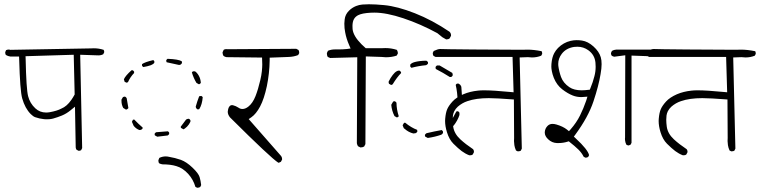

<svg xmlns="http://www.w3.org/2000/svg" viewBox="-20 -771 3559 899"><path d="M355.5 -514.6Q433.6 -511.7 440.4 -511.7Q453.6 -511.7 463.4 -517.1L467.8 -525.9Q467.8 -527.3 467.8 -528.1Q467.8 -528.8 467.8 -530Q467.8 -531.2 467.3 -532.7Q466.8 -535.2 465.3 -537.6Q443.4 -544.9 419.4 -544.9Q413.1 -544.9 405.8 -544.4L25.9 -537.6L24.4 -539.1Q22.9 -539.1 22 -539.1Q14.6 -539.1 8.3 -536.1L4.4 -526.4Q4.4 -525.9 4.4 -525.9Q4.4 -518.6 7.3 -513.7Q17.1 -507.8 28.3 -506.3H69.3L69.8 -493.7Q73.7 -346.7 84 -310.1Q97.2 -263.7 124 -236.8Q135.3 -225.6 145 -222.2Q164.1 -215.3 187 -212.9Q193.4 -212.4 198.7 -212.4Q204.1 -212.4 211.4 -212.9Q218.8 -213.4 228.5 -215.8Q249.5 -221.7 270.3 -230.2Q291 -238.8 310.1 -254.4L331.1 -271.5L334.5 -80.6Q335 -74.7 338.4 -69.8L348.1 -64.9Q355.5 -64.9 359.9 -67.9L364.7 -77.6ZM267.6 -262.7H268.1Q267.6 -262.7 267.6 -262.7ZM195.8 -244.1Q166.5 -244.1 145.5 -263.7Q120.1 -287.1 111.6 -320.8Q103 -354.5 100.1 -494.6L99.6 -507.8L325.2 -514.6L329.6 -328.6Q321.3 -313.5 314 -303.2Q293 -272.9 267.6 -262.7Q248 -252 212.9 -245.6Q204.1 -244.1 195.8 -244.1Z M764.6 -495.6Q760.7 -493.2 758.3 -488.8Q758.3 -483.4 760.3 -479.5Q789.1 -472.7 818.4 -466.8L824.2 -467.8L828.1 -470.7Q830.6 -472.7 832 -476.1Q832 -477.5 832 -478.5Q832 -481.9 830.6 -484.4Q814.9 -493.7 764.6 -495.6ZM697.8 -489.7Q657.2 -480 645 -470.7V-463.4Q647.5 -459.5 650.9 -457Q671.4 -460.4 686.5 -465.8Q697.8 -470.2 702.6 -477.1V-484.4Q701.7 -486.3 699.7 -487.8ZM595.7 -441.9Q567.4 -416.5 560.1 -399.9L563.5 -388.2L572.3 -383.8L579.1 -386.2Q589.4 -409.7 607.9 -429.2V-435.5Q605.5 -439.5 601.6 -441.9ZM883.8 -437Q880.4 -435.1 878.4 -432.1Q886.2 -405.3 899.9 -382.8L911.1 -376.5L913.6 -377Q918 -378.9 920.4 -383.3Q918.9 -402.8 910.6 -417Q902.8 -430.7 893.1 -437ZM929.2 -315.9Q926.8 -319.8 922.4 -321.8L912.6 -320.3Q903.3 -296.4 896.5 -272L897.5 -266.6Q899.9 -261.7 904.8 -258.8Q906.2 -258.8 908.4 -258.8Q910.6 -258.8 913.1 -260.3Q926.3 -280.8 929.2 -315.9ZM565.9 -318.4Q564.5 -318.4 563.7 -318.4Q563 -318.4 561.5 -318.4Q558.6 -317.9 555.7 -316.4L548.8 -304.7Q548.8 -301.8 548.8 -298.8Q548.8 -280.3 557.1 -265.6L569.8 -257.8L573.7 -258.8Q578.1 -260.7 581.1 -265.1Q576.7 -293 573.2 -311Q570.8 -315.9 565.9 -318.4ZM864.7 -214.8Q863.8 -214.8 862.5 -214.8Q861.3 -214.8 859.4 -214.4Q855.5 -213.9 851.1 -210.9L826.2 -177.7L827.1 -172.4L838.9 -165.5Q841.3 -166 846.9 -170.4Q852.5 -174.8 856 -178.2Q865.7 -188 871.6 -201.2V-208Q869.1 -212.4 864.7 -214.8ZM647.9 -173.8Q627 -191.9 608.4 -211.4L602.5 -210.4L597.7 -200.7L606 -181.6Q617.7 -167.5 632.8 -162.1L640.1 -163.1Q645.5 -165.5 647.9 -169.9ZM704.1 -145Q704.1 -143.6 704.1 -142.8Q704.1 -142.1 704.1 -141.1Q704.6 -138.7 705.1 -137.2L716.3 -130.9L765.1 -136.7Q769.5 -139.2 772 -143.6V-150.4Q771 -152.3 769 -153.8L766.1 -156.2L711.4 -151.9Q706.5 -149.4 704.1 -145ZM902.8 107.9Q902.8 107.9 903.6 107.9Q904.3 107.9 905.5 107.9Q906.7 107.9 908 107.7Q909.2 107.4 910.2 107.2Q911.1 106.9 912.1 106.7Q913.1 106.4 914.1 106Q916 105.5 917.5 104.5L921.9 95.7Q919.9 76.2 914.6 58.1Q909.2 40.5 881.3 13.9Q853.5 -12.7 827.1 -22.5Q799.3 -32.2 769.5 -37.1Q762.7 -38.6 755.9 -38.6Q740.2 -38.6 726.1 -31.7L721.7 -21Q721.7 -20 721.7 -18.6Q721.7 -11.7 724.6 -6.8Q731.9 -2.9 740.2 -1.5Q778.8 -1.5 805.7 6.8Q836.4 15.6 861.8 43.9Q884.8 69.3 895 104Z M1300.8 -25.9Q1300.8 -35.2 1294.9 -42L1144.5 -213.4L1156.7 -221.7Q1179.2 -237.3 1198 -272.7Q1216.8 -308.1 1229.5 -367.7Q1241.7 -427.2 1242.7 -488.3V-501L1333 -504.4Q1356.4 -505.4 1376 -513.2L1380.9 -522Q1380.9 -523.4 1380.9 -524.4Q1380.9 -532.7 1377.4 -537.1L1367.2 -542.5L1044.4 -540.5Q1041 -541 1039.1 -541Q1031.7 -541 1027.3 -537.6Q1022 -525.9 1022 -525.9Q1022 -516.6 1026.4 -509.3Q1032.7 -504.9 1040 -503.4L1207 -501.5Q1208 -481 1208 -469Q1208 -457 1206.1 -437.5Q1204.1 -418 1198.7 -395.5Q1188.5 -351.6 1176.3 -320.8Q1163.1 -287.6 1143.1 -272Q1128.9 -260.7 1115.2 -260.7Q1105 -260.7 1096.2 -267.1Q1084.5 -274.9 1070.8 -278.3Q1067.9 -278.8 1065.9 -278.8Q1056.2 -278.8 1050.3 -266.1Q1047.9 -259.8 1046.9 -251.5Q1046.4 -249.5 1046.4 -247.6Q1046.4 -234.9 1056.6 -221.7Q1249 -30.3 1283.7 -8.8Q1290 -10.3 1295.4 -13.7L1300.8 -23.9Q1300.8 -24.9 1300.8 -25.9Z M1983.9 -480Q1981 -484.4 1976.1 -486.8Q1943.4 -486.3 1921.9 -480.5Q1906.2 -476.1 1900.9 -468.3V-459.5Q1903.3 -455.6 1906.7 -453.6Q1939.9 -462.4 1975.1 -465.8Q1981 -468.8 1983.9 -473.1ZM2099.6 -417.5Q2099.6 -419.4 2099.6 -420.7Q2099.6 -421.9 2099.6 -423.3Q2099.1 -426.8 2097.7 -429.7L2038.6 -464.4H2026.4Q2022.9 -462.4 2021.7 -460.4Q2020.5 -458.5 2019.5 -457.5Q2019.5 -456.1 2019.5 -453.4Q2019.5 -450.7 2021 -447.8Q2055.2 -430.2 2085.9 -410.6H2092.8Q2097.2 -413.1 2099.6 -417.5ZM1850.6 -440.4Q1849.6 -440.4 1848.4 -440.4Q1847.2 -440.4 1845.5 -440.2Q1843.8 -439.9 1841.3 -439.2Q1838.9 -438.5 1836.9 -437Q1828.6 -432.6 1818.8 -419.9Q1808.1 -406.2 1799.8 -389.2Q1799.8 -387.7 1799.8 -386.7Q1799.8 -385.7 1799.8 -384.3Q1800.3 -381.8 1801.3 -378.9L1811.5 -373L1818.4 -376Q1838.9 -409.7 1857.9 -428.7V-432.6Q1855.5 -437.5 1850.6 -440.4ZM2119.6 -379.4Q2115.7 -377 2113.8 -373.5Q2122.1 -336.9 2122.6 -297.4Q2125.5 -291.5 2131.3 -287.6H2138.7Q2142.6 -289.6 2145 -293.5L2140.1 -364.7Q2138.2 -370.1 2134.3 -374.5L2127.4 -379.4ZM1828.6 -296.9Q1827.6 -296.9 1825.4 -296.9Q1823.2 -296.9 1820.8 -295.4L1812 -280.3Q1814.5 -252 1827.1 -227.5L1837.9 -221.2L1840.8 -221.7Q1844.7 -223.6 1847.2 -226.6Q1836.9 -257.3 1836.4 -290Q1834 -294.4 1828.6 -296.9ZM2116.7 -249Q2102.1 -220.7 2085 -192.9Q2085 -191.9 2085 -190.9Q2085 -188 2085.9 -186L2096.7 -179.7L2104 -182.6Q2122.6 -206.1 2131.3 -232.4V-243.2Q2128.9 -247.6 2124.5 -250Q2123 -250 2120.8 -250Q2118.7 -250 2116.7 -249ZM1934.1 -154.8Q1934.1 -154.8 1934.1 -157.2Q1934.1 -159.7 1933.1 -163.1Q1905.3 -173.3 1877.4 -196.3Q1877 -196.3 1876.5 -196.3Q1876 -196.3 1874.5 -196.3Q1872.6 -195.8 1871.6 -195.3L1865.2 -184.6L1870.6 -170.9L1875 -167.5Q1893.1 -151.4 1915.5 -146L1926.3 -147.5Q1931.6 -149.9 1934.1 -154.8ZM1969.7 -140.1Q1969.7 -138.7 1969.7 -136.2Q1969.7 -133.8 1971.2 -131.3L1982.9 -125Q2017.1 -129.9 2045.9 -140.1Q2051.3 -142.6 2054.2 -148.4V-155.3L2050.8 -159.7Q2049.8 -161.1 2048.3 -162.1Q2012.7 -155.8 1978 -147.5Q1975.1 -146.5 1973.1 -144ZM1564.9 -539.6H1547.9Q1530.3 -539.6 1515.6 -533.2L1510.7 -522.9Q1510.7 -521.5 1510.7 -519Q1510.7 -511.2 1514.6 -504.4L1525.9 -499.5L1652.8 -502.9L1650.9 -100.6Q1652.3 -92.3 1656.2 -86.4Q1667.5 -80.6 1667.5 -80.6Q1678.2 -80.6 1685.1 -85L1690.9 -96.2L1692.9 -506.8L1766.1 -504.4Q1777.3 -502.9 1786.6 -502.9Q1814.5 -502.9 1837.4 -510.7L1842.8 -520.5Q1842.8 -521 1842.8 -522.7Q1842.8 -524.4 1842.3 -526.9Q1841.3 -532.7 1837.9 -537.6Q1812 -545.9 1784.7 -545.9Q1777.3 -545.9 1770 -545.4H1692.4Q1680.2 -556.2 1672.9 -563.5Q1634.3 -602.1 1630.9 -634.8Q1630.4 -641.6 1630.4 -650.1Q1630.4 -658.7 1632.3 -668Q1635.7 -683.6 1647 -693.4Q1661.1 -706.1 1697.3 -710Q1714.8 -711.9 1732.9 -711.9Q1789.6 -711.9 1869.1 -685.3Q1948.7 -658.7 2027.8 -615.7L2051.3 -596.7L2069.3 -586.4Q2079.1 -586.4 2085.4 -591.3L2091.8 -603.5Q2091.8 -605 2091.8 -606Q2091.8 -615.7 2084.5 -622.6Q2004.4 -676.8 1922.6 -709Q1840.8 -741.2 1778.3 -747.1Q1737.3 -751 1707.5 -751Q1691.9 -751 1676.8 -749.8Q1661.6 -748.5 1647 -742.7Q1627.9 -734.9 1613.8 -720.7Q1596.2 -703.1 1593.8 -679.7Q1592.3 -668.5 1592.3 -660.6Q1592.3 -638.2 1596.2 -619.6Q1601.6 -589.8 1614.7 -560.1L1621.6 -543.9L1604 -541.5Q1585 -539.6 1564.9 -539.6Z M2406.7 -62.5Q2413.6 -62.5 2418.5 -65.4L2423.3 -75.2L2413.1 -502L2451.7 -503.4Q2461.9 -502 2470.7 -502Q2494.1 -502 2514.2 -510.3L2518.6 -518.6Q2518.6 -519.5 2518.6 -520.5Q2518.6 -526.9 2516.1 -531.2Q2479.5 -538.6 2449.7 -538.6Q2446.8 -538.6 2438 -538.3Q2429.2 -538.1 2406.2 -538.1Q2338.4 -538.1 2198.2 -539.3Q2058.1 -540.5 2042 -541.5Q2041.5 -541.5 2040.5 -541.5Q2030.3 -541.5 2010.7 -532.2Q2006.3 -522.9 2006.3 -522.9Q2006.3 -514.6 2009.8 -509.3L2019.5 -504.4H2379.9L2384.8 -338.9L2369.6 -340.3Q2289.1 -348.1 2246.6 -348.1Q2229.5 -348.1 2218.3 -346.7Q2180.2 -342.8 2149.4 -329.6Q2116.2 -314.9 2098.9 -295.9Q2081.5 -276.9 2074.2 -260.3Q2066.9 -243.7 2064.5 -214.8Q2064 -210 2064 -204.6Q2064 -180.2 2072.8 -151.9Q2083 -118.2 2103 -98.1Q2125 -76.2 2141.6 -63.7Q2158.2 -51.3 2177.2 -43.9Q2179.2 -43.9 2181.6 -43.9Q2188.5 -43.9 2193.4 -47.4L2199.2 -58.6Q2199.2 -59.1 2199.2 -60.1Q2199.2 -67.4 2195.3 -72.3Q2160.2 -95.7 2135.3 -118.7Q2106.9 -145 2102.1 -177.2Q2099.6 -195.3 2099.6 -210.4Q2099.6 -220.2 2100.8 -230Q2102.1 -239.7 2106.9 -250Q2113.3 -262.2 2123.5 -271.5Q2143.6 -289.1 2168.5 -297.4Q2209 -311.5 2268.6 -311.5Q2302.7 -311.5 2386.2 -305.2L2387.2 -124.5Q2386.7 -118.2 2386.7 -110.6Q2386.7 -103 2388.4 -91.3Q2390.1 -79.6 2396 -66.4L2403.8 -62.5Q2405.3 -62.5 2406.7 -62.5Z M2704.1 -348.1Q2667.5 -348.1 2646 -362.8Q2617.2 -382.3 2606.9 -410.6Q2597.7 -436.5 2594.2 -462.9Q2593.8 -467.3 2593.8 -471.7Q2593.8 -497.1 2610.4 -519Q2630.4 -545.4 2668 -551.3Q2675.8 -552.2 2683.6 -552.2Q2711.9 -552.2 2734.9 -535.6Q2764.6 -514.2 2768.1 -477.5Q2769 -467.8 2769 -458.5Q2769 -435.5 2763.2 -414.1Q2755.9 -385.3 2744.6 -358.4L2741.7 -351.1Q2718.3 -348.1 2704.1 -348.1ZM2937 -510.7 3005.4 -508.3Q3017.1 -507.3 3025.4 -507.3Q3047.9 -507.3 3059.1 -513.2L3063.5 -522Q3063.5 -523.4 3063.5 -524.9Q3063.5 -529.8 3060.5 -533.7L3051.3 -538.6H2864.7Q2854.5 -538.1 2845.2 -532.7L2840.8 -522.9Q2840.8 -522 2840.8 -521Q2840.8 -515.1 2844.2 -510.3Q2849.1 -506.8 2856 -505.4L2907.7 -512.2L2906.7 -127Q2906.2 -123.5 2906.2 -120.6Q2906.2 -117.7 2906.7 -113.8Q2907.7 -104 2912.6 -93.8Q2917 -90.8 2922.4 -89.8Q2927.7 -90.8 2933.1 -94.2L2937 -102.5ZM2792 -423.8Q2796.9 -451.2 2796.9 -470.7Q2796.9 -490.2 2793 -502.9Q2785.2 -529.8 2758.8 -553.5Q2732.4 -577.1 2705.1 -581.1Q2693.4 -583 2679.7 -583Q2666 -583 2651.4 -579.6Q2618.2 -571.8 2592.8 -546.4Q2582 -535.2 2575.2 -522.5Q2564.5 -502.9 2562 -471.7Q2561.5 -466.8 2561.5 -458.7Q2561.5 -450.7 2564 -437.3Q2566.4 -423.8 2573.2 -406.2Q2586.9 -372.6 2612.5 -352.8Q2638.2 -333 2662.1 -323.7Q2680.7 -316.4 2702.1 -316.4Q2706.5 -316.4 2730.5 -318.4L2724.6 -299.3Q2712.4 -263.7 2695.8 -230.2Q2679.2 -196.8 2652.3 -166L2644 -156.7L2634.3 -164.6Q2615.7 -179.2 2585.4 -188Q2575.2 -190.9 2566.9 -190.9Q2553.2 -190.9 2543.9 -181.6Q2532.2 -169.9 2530.8 -152.8Q2530.8 -151.4 2530.8 -149.9Q2530.8 -133.8 2546.4 -119.1Q2564 -102.1 2587.9 -101.1Q2590.8 -101.1 2593.8 -101.1Q2616.7 -101.1 2636.7 -107.4L2643.1 -109.4Q2672.9 -85.9 2688.2 -70.8Q2703.6 -55.7 2712.9 -37.1L2721.2 -32.7Q2729 -32.7 2733.9 -36.1L2738.3 -44.4Q2732.4 -70.8 2675.8 -123L2667 -131.3L2673.8 -140.6Q2734.4 -223.1 2758.8 -296.4Q2783.2 -369.6 2792 -423.8Z M3406.7 -62.5Q3413.6 -62.5 3418.5 -65.4L3423.3 -75.2L3413.1 -502L3451.7 -503.4Q3461.9 -502 3470.7 -502Q3494.1 -502 3514.2 -510.3L3518.6 -518.6Q3518.6 -519.5 3518.6 -520.5Q3518.6 -526.9 3516.1 -531.2Q3479.5 -538.6 3449.7 -538.6Q3446.8 -538.6 3438 -538.3Q3429.2 -538.1 3406.2 -538.1Q3338.4 -538.1 3198.2 -539.3Q3058.1 -540.5 3042 -541.5Q3041.5 -541.5 3040.5 -541.5Q3030.3 -541.5 3010.7 -532.2Q3006.3 -522.9 3006.3 -522.9Q3006.3 -514.6 3009.8 -509.3L3019.5 -504.4H3379.9L3384.8 -338.9L3369.6 -340.3Q3289.1 -348.1 3246.6 -348.1Q3229.5 -348.1 3218.3 -346.7Q3180.2 -342.8 3149.4 -329.6Q3116.2 -314.9 3098.9 -295.9Q3081.5 -276.9 3074.2 -260.3Q3066.9 -243.7 3064.5 -214.8Q3064 -210 3064 -204.6Q3064 -180.2 3072.8 -151.9Q3083 -118.2 3103 -98.1Q3125 -76.2 3141.6 -63.7Q3158.2 -51.3 3177.2 -43.9Q3179.2 -43.9 3181.6 -43.9Q3188.5 -43.9 3193.4 -47.4L3199.2 -58.6Q3199.2 -59.1 3199.2 -60.1Q3199.2 -67.4 3195.3 -72.3Q3160.2 -95.7 3135.3 -118.7Q3106.9 -145 3102.1 -177.2Q3099.6 -195.3 3099.6 -210.4Q3099.6 -220.2 3100.8 -230Q3102.1 -239.7 3106.9 -250Q3113.3 -262.2 3123.5 -271.5Q3143.6 -289.1 3168.5 -297.4Q3209 -311.5 3268.6 -311.5Q3302.7 -311.5 3386.2 -305.2L3387.2 -124.5Q3386.7 -118.2 3386.7 -110.6Q3386.7 -103 3388.4 -91.3Q3390.1 -79.6 3396 -66.4L3403.8 -62.5Q3405.3 -62.5 3406.7 -62.5Z"/></svg>

Font: NaikaiFont
Style: ExtraLight
Weight: 200
Version: Version 1.89